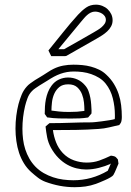

<svg xmlns="http://www.w3.org/2000/svg" viewBox="-20 -759 555 811"><path d="M255.4 -522H196.3Q193.4 -527.8 190.4 -533.9Q187.5 -540 184.6 -545.9Q215.8 -584 246.1 -622.1Q276.4 -660.2 309.6 -696.8Q326.2 -714.8 343.8 -727.1Q361.3 -739.3 385.3 -739.3Q399.4 -739.3 412.4 -734.1Q425.3 -729 434.8 -720Q444.3 -710.9 450 -699Q455.6 -687 455.6 -673.3Q455.6 -659.2 449.2 -647.5Q442.9 -635.7 432.9 -626.5Q422.9 -617.2 411.1 -609.6Q399.4 -602.1 388.2 -595.7Q356 -577.1 324.2 -559.3Q292.5 -541.5 260.3 -522.9ZM247.6 -549.3Q279.8 -567.4 311.5 -585.4Q343.3 -603.5 375.5 -622.1Q382.8 -626.5 391.8 -631.8Q400.9 -637.2 408.7 -643.8Q416.5 -650.4 421.9 -658.4Q427.2 -666.5 427.2 -675.8Q427.2 -683.6 423.1 -689.9Q418.9 -696.3 412.4 -700.7Q405.8 -705.1 397.7 -707.5Q389.6 -710 381.8 -710Q372.1 -710 363.5 -705.8Q355 -701.7 347.7 -695.1Q340.3 -688.5 334 -680.9Q327.6 -673.3 321.8 -666.5Q297.9 -637.2 274.2 -608.9Q250.5 -580.6 226.6 -551.3H256.8ZM336.4 -298.3Q336.4 -308.6 334.7 -326.2Q333 -343.8 326.4 -360.8Q319.8 -377.9 306.2 -390.4Q292.5 -402.8 268.1 -402.8Q244.6 -402.8 230.7 -391.4Q216.8 -379.9 209.2 -363Q201.7 -346.2 199.5 -326.9Q197.3 -307.6 197.3 -292Q209 -290 228.5 -288.1Q248 -286.1 271 -286.1Q291.5 -286.1 305.4 -287.1Q319.3 -288.1 336.4 -290.5ZM352.1 -262.7Q334.5 -259.8 316.4 -259Q298.3 -258.3 280.3 -258.3Q254.9 -258.3 229.7 -258.8Q204.6 -259.3 179.2 -263.2L168.9 -277.8Q168.9 -293.5 169.9 -309.1Q170.9 -324.7 173.8 -339.8Q176.8 -355 182.4 -369.4Q188 -383.8 197.3 -396.5Q210.4 -414.6 229 -423.1Q247.6 -431.6 267.6 -431.6Q288.6 -431.6 306.9 -423.3Q325.2 -415 338.9 -398.9Q348.6 -388.2 353.8 -374.3Q358.9 -360.4 361.6 -345.9Q364.3 -331.5 365.2 -317.6Q366.2 -303.7 366.7 -292Q366.7 -288.1 366.5 -282.2Q366.2 -276.4 365.7 -276.4Q365.7 -280.3 366.2 -282.2V-279.3ZM480.5 -67.9Q475.1 -55.7 470.2 -43.5Q465.3 -31.2 459 -20Q456.5 -15.6 446.5 -9.8Q436.5 -3.9 424.3 1.5Q412.1 6.8 400.9 11.5Q389.6 16.1 385.3 17.6Q363.3 25.4 341.1 28.6Q318.8 31.7 295.4 31.7Q263.7 31.7 232.7 25.9Q201.7 20 171.4 8.8Q153.8 2 139.9 -8.8Q126 -19.5 111.8 -32.2Q93.8 -48.3 81.1 -69.1Q68.4 -89.8 60.5 -113.5Q52.7 -137.2 49.1 -163.3Q45.4 -189.5 45.4 -215.8Q45.4 -243.7 48.8 -270Q52.2 -296.4 58.1 -319.3Q63.5 -339.4 71.3 -358.6Q79.1 -377.9 93.3 -393.6Q98.6 -399.9 108.2 -407Q117.7 -414.1 127.9 -420.7Q138.2 -427.2 147.7 -432.6Q157.2 -438 162.1 -441.4Q173.3 -448.2 184.3 -455.6Q195.3 -462.9 207.5 -468.8Q226.6 -478 247.3 -481.9Q268.1 -485.8 290 -485.8Q308.6 -485.8 327.4 -484.1Q346.2 -482.4 364.3 -477.5Q382.3 -472.7 398.9 -464.6Q415.5 -456.5 428.7 -443.8Q448.2 -425.8 460.9 -405Q473.6 -384.3 481.2 -361.6Q488.8 -338.9 491.7 -314.5Q494.6 -290 494.6 -264.6Q494.6 -255.9 492.9 -247.6Q491.2 -239.3 483.9 -231Q462.4 -226.1 440.7 -220.9Q418.9 -215.8 397 -214.4Q348.6 -210.9 300.3 -210.2Q252 -209.5 203.6 -209.5Q207 -183.1 216.8 -158Q226.6 -132.8 245.1 -112.8Q265.6 -91.3 292.2 -81.8Q318.8 -72.3 346.7 -72.3Q375 -72.3 399.2 -80.8Q423.3 -89.4 448.7 -101.6Q454.1 -100.6 457.8 -100.1Q461.4 -99.6 464.6 -98.1Q467.8 -96.7 470.7 -93.8Q473.6 -90.8 478 -85.4ZM444.8 -65.9Q425.3 -57.1 397.7 -50Q370.1 -43 343.3 -43Q324.2 -43 303.7 -47.9Q283.2 -52.7 263.9 -63.5Q244.6 -74.2 227.1 -91.8Q209.5 -109.4 195.3 -134.8Q183.6 -156.2 179.2 -178.7Q174.8 -201.2 172.4 -224.6Q176.3 -228.5 180.4 -231.7Q184.6 -234.9 189 -238.8Q233.9 -238.8 278.6 -240.5Q323.2 -242.2 368.2 -242.2Q371.1 -242.2 383.1 -243.4Q395 -244.6 410.4 -246.6Q425.8 -248.5 440.9 -251Q456.1 -253.4 464.8 -255.9Q465.3 -262.2 465.3 -264.4Q465.3 -266.6 465.3 -273.4Q465.3 -308.6 456.5 -343.8Q447.8 -378.9 426.3 -405.8Q414.6 -420.4 398.7 -430.2Q382.8 -439.9 365.2 -446Q347.7 -452.1 328.9 -454.6Q310.1 -457 292.5 -457Q276.9 -457 262.9 -454.6Q249 -452.1 235.4 -447.3Q221.7 -442.4 208 -435.1Q194.3 -427.7 178.7 -417.5Q172.9 -413.6 164.3 -408.7Q155.8 -403.8 146.7 -397.9Q137.7 -392.1 128.9 -386Q120.1 -379.9 114.3 -373.5Q102.5 -361.3 96.2 -344.2Q89.8 -327.1 85.9 -311Q74.7 -263.7 74.7 -214.8Q74.7 -192.9 77.4 -170.9Q80.1 -148.9 86.7 -128.4Q93.3 -107.9 104 -89.1Q114.7 -70.3 130.4 -54.2Q146 -38.6 164.8 -27.8Q183.6 -17.1 204.1 -10.3Q224.6 -3.4 246.6 -0.5Q268.6 2.4 290 2.4Q367.2 2.4 435.1 -37.6Q437.5 -43 439 -46.4Q440.4 -49.8 441.9 -53.2Q443.4 -56.6 444.8 -60.1Q446.3 -63.5 448.7 -68.8Z"/></svg>

Font: XB Kayhan Pook
Style: Regular
Weight: 700
Designer: Behnam
Foundry: Irmug
Version: Version 7.300 2009